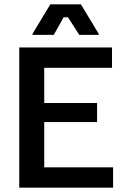

<svg xmlns="http://www.w3.org/2000/svg" viewBox="-20 -870 586 890"><path d="M229.2 -708.3 275 -790H295L347.5 -708.3H437.5V-713.3L355 -850H213.3L130.8 -713.3V-708.3ZM504.2 0V-94.2H185V-304.2H430V-392.5H185V-555.8H499.2V-650H69.2V0Z"/></svg>

Font: Familjen Grotesk Medium
Style: Regular
Weight: 500
Designer: Anders Wikstroem, Jonas Baeckman, Matilda Gysing, Kristian Moeller
Foundry: Familjen STHLM AB
Version: Version 2.000